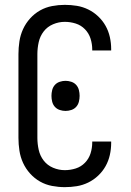

<svg xmlns="http://www.w3.org/2000/svg" viewBox="-20 -763 540 791"><path d="M247 8Q221 8 194.5 3Q168 -2 145 -15Q122 -28 104 -48Q86 -68 75 -92Q64 -116 60 -142.5Q56 -169 56 -195V-540Q56 -566 60 -592.5Q64 -619 75 -643Q86 -667 104 -687Q122 -707 145 -720Q168 -733 194.5 -738Q221 -743 247 -743Q272 -743 296.5 -739Q321 -735 343.5 -724Q366 -713 384.5 -695.5Q403 -678 415 -656.5Q427 -635 432.5 -610.5Q438 -586 438 -561V-555H360V-559Q360 -582 353 -604Q346 -626 330 -642.5Q314 -659 292 -666Q270 -673 247 -673Q222 -673 198.5 -663Q175 -653 160 -633.5Q145 -614 139.5 -589.5Q134 -565 134 -540V-195Q134 -170 139.5 -145.5Q145 -121 160 -101.5Q175 -82 198.5 -72Q222 -62 247 -62Q270 -62 292 -69Q314 -76 330 -92.5Q346 -109 353 -131Q360 -153 360 -176V-180H438V-174Q438 -149 432.5 -124.5Q427 -100 415 -78.5Q403 -57 384.5 -39.5Q366 -22 343.5 -11Q321 0 296.5 4Q272 8 247 8ZM250 -306Q238 -306 226 -310Q214 -314 206 -323Q198 -332 195 -344Q192 -356 192 -368Q192 -380 195 -392Q198 -404 206 -413Q214 -422 226 -426Q238 -430 250 -430Q262 -430 274 -426Q286 -422 294 -413Q302 -404 305 -392Q308 -380 308 -368Q308 -356 305 -344Q302 -332 294 -323Q286 -314 274 -310Q262 -306 250 -306Z"/></svg>

Font: Iosevka Fixed
Style: Regular
Weight: 400
Monospace: yes
Designer: Belleve Invis
Foundry: Belleve Invis
Version: Version 33.2.4